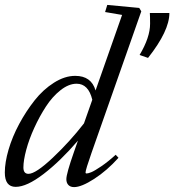

<svg xmlns="http://www.w3.org/2000/svg" viewBox="-20 -745 706 777"><path d="M43.5 11.2Q-0.5 11.2 -0.5 -46.9Q-0.5 -87.4 14.6 -139.4Q29.8 -191.4 57.6 -243.2Q85.4 -294.9 120.1 -338.9Q154.8 -382.8 198.5 -410.4Q242.2 -438 284.2 -438Q349.6 -438 366.7 -378.9L474.1 -684.6L405.3 -696.3L414.1 -725.1L543.5 -712.9L551.8 -699.2L350.6 -127Q326.2 -57.6 326.2 -46.9Q326.2 -43 330.6 -43Q336.9 -43 349.9 -48.3Q362.8 -53.7 389.9 -72Q417 -90.3 448.2 -118.7L459.5 -106.4Q412.6 -54.2 361.1 -21Q309.6 12.2 279.8 12.2Q265.1 12.2 256.8 3.7Q248.5 -4.9 248.5 -20Q248.5 -42 279.3 -129.9L295.4 -175.8Q224.1 -92.8 156.2 -40.8Q88.4 11.2 43.5 11.2ZM579.1 -510.7 544.9 -522.5Q587.4 -593.8 587.4 -648.9Q587.4 -678.7 586.4 -692.4H665.5Q665.5 -620.1 579.1 -510.7ZM74.7 -67.4Q74.7 -41.5 95.2 -41.5Q124.5 -41.5 193.6 -106.7Q262.7 -171.9 319.8 -245.6L353.5 -341.3Q337.9 -406.2 290 -406.2Q258.3 -406.2 225.1 -380.1Q191.9 -354 165.8 -313.7Q139.6 -273.4 118.7 -227.5Q97.7 -181.6 86.2 -138.7Q74.7 -95.7 74.7 -67.4Z"/></svg>

Font: Elstob 14pt
Style: Italic
Weight: 400
Italic angle: -20°
Designer: Peter S. Baker
Version: Version 1.015